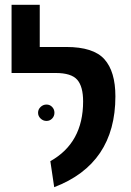

<svg xmlns="http://www.w3.org/2000/svg" viewBox="-20 -761 545 797"><path d="M205 16 189 -92Q325 -168 325 -340Q325 -402 300.5 -430Q276 -458 211 -458H28V-741H145V-566H255Q368 -566 413.5 -515Q459 -464 459 -361Q459 -81 205 16ZM196.5 -269Q187 -259 173 -259Q159 -259 148.5 -269Q138 -279 138 -293Q138 -307 148.5 -317Q159 -327 173 -327Q187 -327 196.5 -317Q206 -307 206 -293Q206 -279 196.5 -269Z"/></svg>

Font: FiraGO Medium
Style: Regular
Weight: 500
Designer: bBox Type
Foundry: bBox Type GmbH
Version: Version 1.001;PS 001.001;hotconv 1.0.88;makeotf.lib2.5.64775